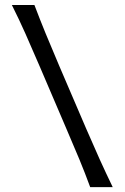

<svg xmlns="http://www.w3.org/2000/svg" viewBox="-20 -770 513 790"><path d="M351.1 0Q329.6 -58.6 306.9 -113.5Q284.2 -168.5 253.4 -239.7L142.6 -498.5Q109.9 -574.7 84.5 -631.8Q59.1 -689 28.8 -749.5H121.6Q144.5 -689 168 -631.8Q191.4 -574.7 223.1 -500.5L335 -239.7Q365.7 -168.5 390.6 -113.5Q415.5 -58.6 443.8 0Z"/></svg>

Font: Pinar DS4-Regular
Style: Regular
Weight: 400
Designer: Amin Abedi
Version: Version 2.000